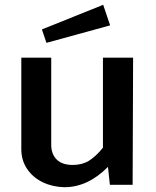

<svg xmlns="http://www.w3.org/2000/svg" viewBox="-20 -772 652 802"><path d="M159 -10.5C186.3 2.5 216.3 9.3 249 10C314.3 10 375 -18.3 431 -75L439 0H534L536 -531H410V-155C390 -130.3 370.5 -112.2 351.5 -100.5C332.5 -88.8 310 -83 284 -83C254 -83 231.3 -90.8 216 -106.5C200.7 -122.2 193.3 -143.7 194 -171V-531H69V-149C69 -117.7 77.2 -90 93.5 -66C109.8 -42 131.7 -23.5 159 -10.5ZM440 -666 411 -752 155 -649 174 -593Z"/></svg>

Font: Morrison SemiBold
Style: Regular
Weight: 600
Designer: Pablo Impallari, Rodrigo Fuenzalida (Modified by Dan O. Williams)
Version: Version 0.030; ttfautohint (v1.8.1)